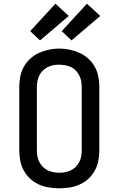

<svg xmlns="http://www.w3.org/2000/svg" viewBox="-20 -1008 640 1036"><path d="M300 8Q272 8 244 3.5Q216 -1 190 -12.5Q164 -24 143 -43.5Q122 -63 108.5 -87.5Q95 -112 89.5 -140Q84 -168 84 -196V-539Q84 -567 89.5 -595Q95 -623 108.5 -647.5Q122 -672 143.5 -691.5Q165 -711 190.5 -722.5Q216 -734 244 -740Q272 -746 300 -746Q328 -746 356 -740Q384 -734 409.5 -722.5Q435 -711 456.5 -691.5Q478 -672 491.5 -647.5Q505 -623 510.5 -595Q516 -567 516 -539V-196Q516 -168 510.5 -140Q505 -112 491.5 -87.5Q478 -63 457 -43.5Q436 -24 410 -12.5Q384 -1 356 3.5Q328 8 300 8ZM300 -76Q316 -76 332 -79Q348 -82 362.5 -89Q377 -96 388.5 -107.5Q400 -119 407.5 -133.5Q415 -148 418 -164Q421 -180 421 -196V-539Q421 -555 418 -571Q415 -587 407.5 -601.5Q400 -616 388.5 -628Q377 -640 362 -646.5Q347 -653 331 -656Q315 -659 298 -659Q282 -659 266.5 -656Q251 -653 236.5 -645.5Q222 -638 210.5 -626.5Q199 -615 192 -600.5Q185 -586 182 -570.5Q179 -555 179 -539V-196Q179 -180 182 -164Q185 -148 192.5 -133.5Q200 -119 211.5 -107.5Q223 -96 237.5 -89Q252 -82 268 -79Q284 -76 300 -76ZM366 -790 313 -840 449 -988 521 -922ZM196 -790 143 -840 279 -988 351 -922Z"/></svg>

Font: Iosevka Slab Medium Extended
Style: Regular
Weight: 500
Width: 7
Monospace: yes
Designer: Belleve Invis
Foundry: Belleve Invis
Version: Version 11.1.1; ttfautohint (v1.8.3)